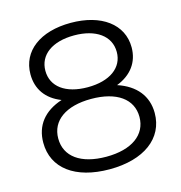

<svg xmlns="http://www.w3.org/2000/svg" viewBox="-106 -801 850 902"><g transform="rotate(-15 319.0 -350.0)"><path d="M318 6C485 6 590 -72 590 -195C590 -278 541 -338 453 -367C525 -395 565 -449 565 -521C565 -634 466 -706 318 -706C169 -706 73 -634 73 -521C73 -449 111 -395 183 -367C95 -338 48 -279 48 -195C48 -71 150 6 318 6ZM318 -336C442 -336 516 -283 516 -196C516 -109 442 -55 318 -55C194 -55 121 -108 121 -196C121 -283 195 -336 318 -336ZM145 -519C145 -596 211 -645 318 -645C423 -645 492 -597 492 -518C492 -442 426 -393 318 -393C210 -393 145 -442 145 -519Z"/></g></svg>

Font: Malon Grotesk
Style: Regular
Weight: 400
Designer: Julieta Ulanovsky
Foundry: Julieta Ulanovsky
Version: Version 7.200